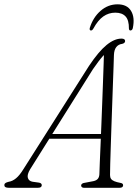

<svg xmlns="http://www.w3.org/2000/svg" viewBox="-56 -890 653 910"><path d="M87 -88Q71.5 -62.5 76 -47Q80.5 -31.5 99 -28.5L128 -24.5Q135.5 -23.5 138.8 -20Q142 -16.5 142 -12.5Q142 -6.5 137.5 -3.2Q133 0 124 0H-15Q-25.5 0 -30.5 -3.2Q-35.5 -6.5 -35.5 -13Q-35.5 -19 -30.2 -22.5Q-25 -26 -14.5 -28.5Q3 -31 20 -45Q37 -59 54.5 -87.5L366 -578Q411.5 -646 448.8 -676.5Q486 -707 519.5 -707Q528.5 -707 532.8 -704Q537 -701 537 -695.5Q537 -690.5 533.2 -687Q529.5 -683.5 522.5 -682Q505.5 -680 495.2 -667Q485 -654 484 -629.5Q483.5 -609 482.2 -573Q481 -537 479.2 -491Q477.5 -445 475.8 -394Q474 -343 472.2 -292.2Q470.5 -241.5 469 -196Q467.5 -150.5 466.5 -115.2Q465.5 -80 465.5 -60.5Q465.5 -49.5 470.2 -42.5Q475 -35.5 486 -31Q497 -26.5 515.5 -23Q527.5 -21 527.5 -12Q527.5 -6.5 523.5 -3.2Q519.5 0 511 0H341Q336 0 332.2 -3Q328.5 -6 328.5 -11Q328.5 -15 332 -18.2Q335.5 -21.5 340 -22.5L387 -31.5Q400.5 -34.5 407.2 -42Q414 -49.5 415 -63.5Q415.5 -83 417 -119Q418.5 -155 420.5 -201.2Q422.5 -247.5 424.5 -299Q426.5 -350.5 428.5 -402.5Q430.5 -454.5 432.2 -502Q434 -549.5 435.2 -587Q436.5 -624.5 437 -646.5L447.5 -640Q441.5 -635 432 -624.5Q422.5 -614 410.5 -598.2Q398.5 -582.5 384.5 -562ZM160.5 -232.5 172.5 -255H444.5L442.5 -232.5ZM490.5 -830Q459 -830 433.5 -812Q408 -794 386.5 -754.5Q383.5 -749.5 380.8 -747.5Q378 -745.5 375 -745.5Q371.5 -745.5 369.8 -748.5Q368 -751.5 369.5 -757.5Q385 -807.5 420.5 -838.5Q456 -869.5 501 -869.5Q546.5 -869.5 565.2 -838.2Q584 -807 573.5 -757Q572.5 -751.5 569.2 -748.5Q566 -745.5 562.5 -745.5Q559.5 -745.5 557.5 -747.5Q555.5 -749.5 555 -754.5Q555.5 -794.5 539 -812.2Q522.5 -830 490.5 -830Z"/></svg>

Font: Fraunces 72pt Soft Wonky ExtraLight
Style: Italic
Weight: 250
Italic angle: -16°
Version: Version 1.000;[b76b70a41]